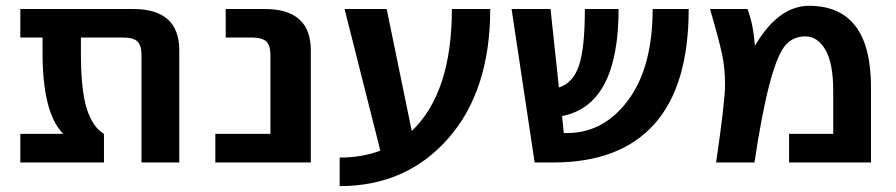

<svg xmlns="http://www.w3.org/2000/svg" viewBox="-20 -550 3032 650"><path d="M48.8 0V-96.7H192.4V-98.6Q124 -169.9 124 -372.1V-422.9H48.8V-519.5H430.7Q586.9 -519.5 586.9 -379.9V0H459V-363.3Q459 -396.5 445.3 -409.7Q431.6 -422.9 396.5 -422.9H253.9V-372.1Q253.9 -246.1 273.4 -183.1Q293 -120.1 332 -96.7V0Z M709 0V-96.7H895.5V-363.3Q895.5 -396.5 881.3 -409.7Q867.2 -422.9 832 -422.9H744.1V-519.5H876Q1032.2 -519.5 1032.2 -379.9V0Z M1129.9 -16.6Q1205.1 -16.6 1267.6 -40L1146.5 -519.5H1289.1L1374 -106.4Q1509.8 -236.3 1509.8 -519.5H1639.6Q1639.6 -243.2 1497.6 -81.5Q1355.5 80.1 1129.9 80.1Z M1711.9 -519.5H1843.8L1872.1 -253.9Q1919.9 -268.6 1939.9 -327.6Q1960 -386.7 1960 -519.5H2074.2Q2074.2 -193.4 1882.8 -157.2L1888.7 -99.6H1899.4Q2024.4 -99.6 2106.9 -211.4Q2189.5 -323.2 2189.5 -519.5H2311.5Q2311.5 -259.8 2195.3 -129.9Q2079.1 0 1853.5 0H1790Z M2383.8 -519.5H2510.7Q2531.2 -462.9 2535.2 -397.5H2537.1Q2616.2 -530.3 2718.8 -530.3Q2928.7 -530.3 2928.7 -254.9V0H2651.4V-96.7H2800.8V-242.2Q2800.8 -335.9 2774.4 -381.3Q2748 -426.8 2706.5 -426.8Q2665 -426.8 2638.7 -396.5Q2584 -333 2534.2 0H2404.3Q2434.6 -207 2434.6 -263.2Q2434.6 -319.3 2424.3 -367.2Q2414.1 -415 2383.8 -519.5Z"/></svg>

Font: GenEi M Gothic v2 Bold
Style: Regular
Weight: 700
Version: Version 2.0